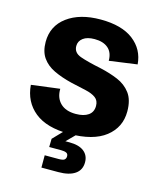

<svg xmlns="http://www.w3.org/2000/svg" viewBox="-118 -670 803 965"><g transform="rotate(15 283.5 -188.0)"><path d="M280 10Q163 10 100.5 -40.5Q38 -91 31 -178L179 -197Q178 -150 206 -122.5Q234 -95 286 -95Q328 -95 351.5 -111.5Q375 -128 375 -160Q375 -188 356 -202Q337 -216 303.5 -223.5Q270 -231 225 -241Q172 -254 132 -273Q92 -292 69.5 -324Q47 -356 47 -406Q47 -489 112.5 -537.5Q178 -586 286 -586Q396 -586 456.5 -539.5Q517 -493 523 -416L378 -396Q378 -439 352.5 -461Q327 -483 282 -483Q243 -483 222 -467Q201 -451 201 -426Q201 -391 238.5 -377.5Q276 -364 349 -349Q398 -338 440 -320.5Q482 -303 508 -268.5Q534 -234 534 -174Q534 -91 469.5 -40.5Q405 10 280 10ZM190 210V146H263Q286 146 293 139.5Q300 133 300 122Q300 109 290 104.5Q280 100 263 100H201L202 57L288 -32L323 0L272 51H293Q343 51 369 71.5Q395 92 395 128Q395 168 364.5 189Q334 210 278 210Z"/></g></svg>

Font: BDO Grotesk
Style: Bold
Weight: 700
Designer: Deni Anggara
Foundry: Lokal Container
Version: Version 2.000